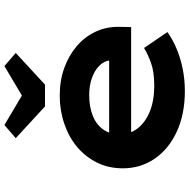

<svg xmlns="http://www.w3.org/2000/svg" viewBox="-14 -812 836 847"><g transform="rotate(-90 403.5 -388.0)"><path d="M426 10Q324 10 247 -25.5Q170 -61 127.5 -123Q85 -185 85 -263Q85 -327 110.5 -378Q136 -429 179.5 -465.5Q223 -502 282 -522Q341 -542 406 -542Q472 -542 527.5 -522Q583 -502 624.5 -466.5Q666 -431 688.5 -382Q711 -333 709 -274L708 -227H195L172 -324H578L561 -302V-322Q557 -349 536 -369Q515 -389 482 -400.5Q449 -412 408 -412Q359 -412 320 -397.5Q281 -383 258 -352.5Q235 -322 235 -275Q235 -232 261.5 -198Q288 -164 336 -144.5Q384 -125 450 -125Q511 -125 550.5 -139.5Q590 -154 616 -170L686 -67Q651 -42 609 -25Q567 -8 521 1Q475 10 426 10ZM358 -607 218 -736 276 -786 421 -700H391L536 -786L594 -736L454 -607Z"/></g></svg>

Font: Lexend Mega
Style: Bold
Weight: 700
Version: Version 1.007